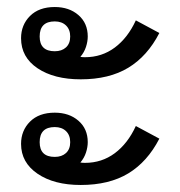

<svg xmlns="http://www.w3.org/2000/svg" viewBox="-20 -563 512 547"><path d="M210 -337Q134 -337 87 -368.5Q40 -400 40 -454Q40 -492 65.5 -517.5Q91 -543 136 -543Q177 -543 203.5 -520Q230 -497 230 -459Q230 -445 225 -429.5Q220 -414 209 -401Q215 -400 222 -400Q270 -400 307 -427.5Q344 -455 367 -505L434 -469Q400 -403 345.5 -370Q291 -337 210 -337ZM136 -417Q156 -417 168 -428Q180 -439 180 -459Q180 -479 168 -490.5Q156 -502 136 -502Q93 -502 93 -459Q93 -417 136 -417ZM210 -36Q134 -36 87 -68Q40 -100 40 -153Q40 -191 65.5 -216.5Q91 -242 136 -242Q177 -242 203.5 -219Q230 -196 230 -158Q230 -144 225 -128.5Q220 -113 209 -100Q215 -99 222 -99Q270 -99 307 -126.5Q344 -154 367 -204L434 -168Q400 -102 345.5 -69Q291 -36 210 -36ZM136 -116Q156 -116 168 -127Q180 -138 180 -158Q180 -178 168 -189.5Q156 -201 136 -201Q93 -201 93 -158Q93 -116 136 -116Z"/></svg>

Font: Noto Sans Thai Looped
Style: Regular
Weight: 400
Designer: Sasikarn Vongin, Ben Mitchell
Foundry: The Fontpad Ltd
Version: Version 1.001; ttfautohint (v1.8.4.7-5d5b)